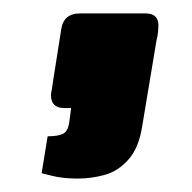

<svg xmlns="http://www.w3.org/2000/svg" viewBox="-20 -173 286 286"><path d="M96 93Q74 93 58 89Q42 85 42 85L51 30Q66 30 73.5 26.5Q81 23 83 10L86 -12H76Q56 -12 56 -31Q56 -34 57 -39Q58 -44 59 -52L71 -128Q74 -153 99 -153H197Q216 -153 216 -135Q216 -132 215.5 -126Q215 -120 213 -112L192 14Q187 47 171.5 64.5Q156 82 136 87.5Q116 93 96 93Z"/></svg>

Font: Exo Thin ExtraBold
Style: Italic
Weight: 800
Italic angle: -9°
Version: Version 2.000